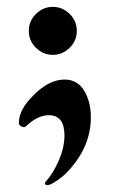

<svg xmlns="http://www.w3.org/2000/svg" viewBox="-20 -379 337 560"><path d="M168 16Q168 -43 122 -43Q90 -43 56 -11Q51 -6 43 -10Q35 -14 35 -20Q35 -53 64.5 -87Q94 -121 124 -136Q146 -147 168 -147Q206 -147 225.5 -114.5Q245 -82 245 -37Q245 54 171 128Q148 149 127 159Q121 161 118 161Q113 161 111.5 157.5Q110 154 114 150Q135 127 151.5 89Q168 51 168 16ZM85 -239.5Q64 -260 64 -289Q64 -318 85 -338.5Q106 -359 134 -359Q162 -359 183 -338.5Q204 -318 204 -289Q204 -260 183 -239.5Q162 -219 134 -219Q106 -219 85 -239.5Z"/></svg>

Font: Ponomar Unicode TT
Style: Regular
Weight: 400
Designer: Vladislav V. Dorosh, Yuri A.W. Shardt, Nikita Simmons, Aleksandr Andreev
Foundry: Ponomar Project
Version: 1.1